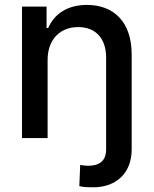

<svg xmlns="http://www.w3.org/2000/svg" viewBox="-20 -573 640 797"><path d="M420.5 -334.2V46.5C420.5 98 389.6 115.1 345.9 115.1C333.5 115.1 322.1 113.3 312.9 111.5L309.3 199.6C326.3 204.2 346.9 204.5 367.2 204.5C458.8 204.5 526.6 149.1 526.6 46.5V-346.9C526.6 -481.9 452.4 -552.6 340.9 -552.6C258.9 -552.6 205.3 -514.6 180 -456.7H173.3V-545.5H71.4V0H177.6V-323.9C177.6 -410.9 230.8 -460.6 304.7 -460.6C376.8 -460.6 420.5 -413.4 420.5 -334.2Z"/></svg>

Font: Magic Ui Pro Medium
Style: Regular
Weight: 500
Designer: Stefan Endress, Andreas Faust
Version: Version 1.000;FEAKit 1.0